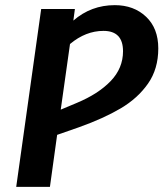

<svg xmlns="http://www.w3.org/2000/svg" viewBox="-20 -726 635 746"><path d="M595 -538Q595 -458 555 -401Q515 -344 449 -305Q383 -266 288 -232L202 -202L174 0H43L140 -691H271L265 -646Q334 -706 426 -706Q500 -706 547.5 -661Q595 -616 595 -538ZM458 -527Q458 -606 382 -606Q313 -606 252 -555L216 -300L278 -326Q362 -361 410 -411Q458 -461 458 -527Z"/></svg>

Font: FiraGO Medium
Style: Italic
Weight: 500
Italic angle: -8°
Designer: bBox Type GmbH
Foundry: bBox Type GmbH
Version: Version 1.001